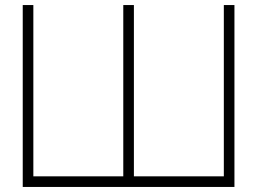

<svg xmlns="http://www.w3.org/2000/svg" viewBox="-20 -740 1018 760"><path d="M70 0H908V-720H866V-42H510V-720H468V-42H112V-720H70Z"/></svg>

Font: Vela Sans ExtLt
Style: Regular
Weight: 200
Designer: Principal design: Mikhail Sharanda - project Manrope.
Design modification: Ravid Balaliev
Foundry: Mikhail Sharanda
Version: Version 1.001